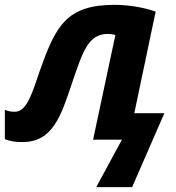

<svg xmlns="http://www.w3.org/2000/svg" viewBox="-49 -576 728 792"><path d="M348 196H496L629 -109H505L593 -528C555 -542 491 -556 424 -556C226 -556 181 -470 116 -286C84 -194 63 -115 12 -115C-3 -115 -15 -117 -29 -123V-2C-6 7 14 10 44 10C169 10 203 -99 248 -233C293 -366 316 -436 396 -436C407 -436 417 -434 427 -432L335 0H454Z"/></svg>

Font: Noto Sans
Style: Bold Italic
Weight: 700
Italic angle: -12°
Designer: Monotype Design Team
Foundry: Monotype Imaging Inc.
Version: Version 2.013